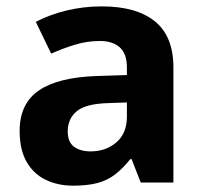

<svg xmlns="http://www.w3.org/2000/svg" viewBox="-20 -577 643 607"><path d="M301.8 -556.8Q411.6 -556.8 469.9 -509.4Q528.2 -462 528.2 -364V0H424.9L396 -74H392Q369 -45 344.5 -26Q320 -7 288.5 1.5Q257 10 211.1 10Q163.1 10 124.6 -8.5Q86.1 -27 64.1 -65.4Q42.1 -103.9 42.1 -162.8Q42.1 -249.7 103.1 -291.2Q164.1 -332.7 286.3 -336.7L381.2 -339.7V-363.9Q381.2 -407.2 358.6 -427.3Q336 -447.4 295.8 -447.4Q255.8 -447.4 217.8 -435.9Q179.8 -424.4 141.8 -407.4L93.2 -507.9Q137 -530.8 190.5 -543.8Q243.9 -556.8 301.8 -556.8ZM322.9 -251.1Q250.4 -249.1 222.2 -225Q194.1 -201 194.1 -161.8Q194.1 -127.6 214.2 -113Q234.3 -98.4 266.5 -98.4Q314.8 -98.4 348 -127Q381.2 -155.7 381.2 -208.1V-253.1Z"/></svg>

Font: Noto Sans Hebrew
Style: Regular
Weight: 400
Designer: Monotype Design Team
Foundry: Monotype Imaging Inc.
Version: Version 2.003;January 10, 2023;FontCreator 14.0.0.2877 64-bi